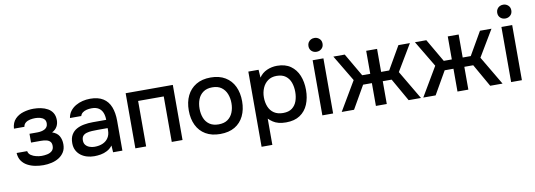

<svg xmlns="http://www.w3.org/2000/svg" viewBox="-66 -1173 5041 1808"><g transform="rotate(-10 2454.5 -269.5)"><path d="M263 6Q223 6 184 -1.5Q145 -9 111.5 -27Q78 -45 57 -75Q36 -105 33 -151H134Q138 -126 160 -111Q182 -96 210 -89.5Q238 -83 262 -83Q288 -83 315 -88.5Q342 -94 360.5 -110.5Q379 -127 379 -158Q379 -186 365 -200Q351 -214 328 -219Q305 -224 277 -224H184V-308H259Q278 -308 296 -311.5Q314 -315 328.5 -322.5Q343 -330 352 -343.5Q361 -357 361 -378Q361 -403 346.5 -417.5Q332 -432 309 -438Q286 -444 262 -444Q238 -444 213 -439Q188 -434 170 -420Q152 -406 148 -381H48Q52 -439 84.5 -472.5Q117 -506 165 -520Q213 -534 261 -534Q297 -534 332 -527Q367 -520 396.5 -503.5Q426 -487 443 -459Q460 -431 460 -390Q460 -356 444.5 -328.5Q429 -301 396 -284Q443 -268 462 -234.5Q481 -201 481 -156Q481 -112 462 -81.5Q443 -51 412 -31.5Q381 -12 342 -3Q303 6 263 6Z M749 6Q714 6 681 -3.5Q648 -13 622 -32.5Q596 -52 580.5 -81.5Q565 -111 565 -151Q565 -199 583.5 -230.5Q602 -262 633 -279.5Q664 -297 704.5 -304.5Q745 -312 789 -312H918Q918 -351 906 -380.5Q894 -410 868.5 -426.5Q843 -443 801 -443Q776 -443 753.5 -437.5Q731 -432 715 -420Q699 -408 693 -388H585Q591 -426 612 -453.5Q633 -481 664 -499Q695 -517 730.5 -525.5Q766 -534 803 -534Q879 -534 926.5 -504Q974 -474 996 -418Q1018 -362 1018 -285V0H929L925 -65Q902 -36 872.5 -20.5Q843 -5 811 0.5Q779 6 749 6ZM767 -81Q813 -81 847 -96.5Q881 -112 899.5 -141.5Q918 -171 918 -212V-233H824Q795 -233 767 -231.5Q739 -230 716.5 -223.5Q694 -217 681 -202Q668 -187 668 -159Q668 -132 682 -115Q696 -98 719 -89.5Q742 -81 767 -81Z M1142 0V-527H1593V0H1490V-435H1245V0Z M1954 6Q1872 6 1815 -27.5Q1758 -61 1728.5 -122Q1699 -183 1699 -263Q1699 -344 1728.5 -404.5Q1758 -465 1815 -499.5Q1872 -534 1955 -534Q2037 -534 2094 -499.5Q2151 -465 2180 -404Q2209 -343 2209 -262Q2209 -183 2179.5 -122Q2150 -61 2093.5 -27.5Q2037 6 1954 6ZM1954 -86Q2008 -86 2041.5 -110Q2075 -134 2091 -174Q2107 -214 2107 -262Q2107 -310 2091 -350.5Q2075 -391 2041.5 -415.5Q2008 -440 1954 -440Q1901 -440 1867 -415.5Q1833 -391 1817.5 -351Q1802 -311 1802 -262Q1802 -214 1817.5 -174Q1833 -134 1867 -110Q1901 -86 1954 -86Z M2315 192V-527H2413L2418 -451Q2446 -493 2492 -513.5Q2538 -534 2590 -534Q2668 -534 2719 -498Q2770 -462 2795 -401Q2820 -340 2820 -263Q2820 -186 2794.5 -125Q2769 -64 2716.5 -29Q2664 6 2583 6Q2544 6 2513 -2Q2482 -10 2459 -25.5Q2436 -41 2418 -59V192ZM2571 -86Q2625 -86 2657 -110.5Q2689 -135 2703 -175Q2717 -215 2717 -262Q2717 -311 2702.5 -351.5Q2688 -392 2655.5 -416.5Q2623 -441 2569 -441Q2520 -441 2486 -416.5Q2452 -392 2434.5 -351Q2417 -310 2417 -262Q2417 -213 2433.5 -172.5Q2450 -132 2484.5 -109Q2519 -86 2571 -86Z M2930 0V-527H3033V0ZM2981 -599Q2953 -599 2933.5 -617Q2914 -635 2914 -665Q2914 -685 2923.5 -700Q2933 -715 2948 -723Q2963 -731 2982 -731Q3009 -731 3029 -713Q3049 -695 3049 -665Q3049 -635 3029 -617Q3009 -599 2981 -599Z M3115 0 3278 -276 3128 -527H3237L3365 -307H3442V-527H3546V-307H3623L3750 -527H3860L3710 -276L3873 0H3755L3631 -218H3546V0H3442V-218H3358L3233 0Z M3895 0 4058 -276 3908 -527H4017L4145 -307H4222V-527H4326V-307H4403L4530 -527H4640L4490 -276L4653 0H4535L4411 -218H4326V0H4222V-218H4138L4013 0Z M4735 0V-527H4838V0ZM4786 -599Q4758 -599 4738.5 -617Q4719 -635 4719 -665Q4719 -685 4728.5 -700Q4738 -715 4753 -723Q4768 -731 4787 -731Q4814 -731 4834 -713Q4854 -695 4854 -665Q4854 -635 4834 -617Q4814 -599 4786 -599Z"/></g></svg>

Font: Onest Medium
Style: Regular
Weight: 500
Designer: Dmitri Voloshin, Andrey Kudryavtsev
Foundry: Dmitri Voloshin, Andrey Kudryavtsev
Version: Version 1.000;gftools[0.9.33]